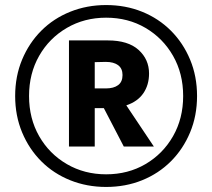

<svg xmlns="http://www.w3.org/2000/svg" viewBox="-20 -730 840 760"><path d="M40 -350Q40 -428 67.5 -494Q95 -560 143.5 -608.5Q192 -657 258 -683.5Q324 -710 400 -710Q477 -710 542.5 -683.5Q608 -657 656.5 -608.5Q705 -560 732.5 -494Q760 -428 760 -350Q760 -272 732.5 -206Q705 -140 656.5 -91.5Q608 -43 542.5 -16.5Q477 10 400 10Q324 10 258 -16.5Q192 -43 143.5 -91.5Q95 -140 67.5 -206Q40 -272 40 -350ZM95 -350Q95 -261 135 -191Q175 -121 244.5 -80.5Q314 -40 400 -40Q487 -40 556 -80.5Q625 -121 665 -191Q705 -261 705 -350Q705 -439 665 -509Q625 -579 556 -619.5Q487 -660 400 -660Q314 -660 244.5 -619.5Q175 -579 135 -509Q95 -439 95 -350ZM253 -570H407Q487 -570 528.5 -532.5Q570 -495 570 -439Q570 -394 547.5 -361Q525 -328 480 -313L589 -150H470L391 -302H355V-150H253ZM399 -485 355 -484V-380H399Q430 -380 447.5 -393Q465 -406 465 -433Q465 -459 447.5 -472Q430 -485 399 -485Z"/></svg>

Font: Jost*
Style: Bold
Weight: 700
Version: Version 3.7